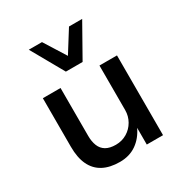

<svg xmlns="http://www.w3.org/2000/svg" viewBox="-178 -893 982 1034"><g transform="rotate(-30 313.5 -375.5)"><path d="M271 9Q209 9 167 -13.5Q125 -36 103.5 -81Q82 -126 82 -194V-496H192V-198Q192 -163 202.5 -136.5Q213 -110 236.5 -96Q260 -82 298 -82Q336 -82 367 -100.5Q398 -119 416 -150.5Q434 -182 434 -219V-496H543V0H442V-106H443Q418 -52 374.5 -21.5Q331 9 271 9ZM261 -558 147 -760H229L313 -626L397 -760H479L365 -558Z"/></g></svg>

Font: Nunito Sans 8pt SemiBold
Style: Regular
Weight: 600
Version: Version 3.101;gftools[0.9.27]